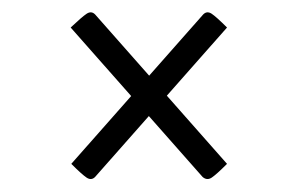

<svg xmlns="http://www.w3.org/2000/svg" viewBox="-20 -435 478 307"><path d="M304 -152 93 -391Q111 -408 118.5 -413Q126 -418 132 -412L343 -173Q326 -156 318.5 -151Q311 -146 304 -152ZM132 -152Q126 -146 118.5 -151Q111 -156 94 -173L305 -412Q311 -418 318.5 -413Q326 -408 343 -391Z"/></svg>

Font: Yanone Kaffeesatz ExtraLight Light
Style: Regular
Weight: 300
Version: Version 2.003